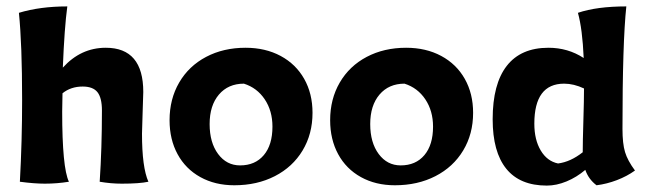

<svg xmlns="http://www.w3.org/2000/svg" viewBox="-20 -567 2024 599"><path d="M42 0Q49 -128 49 -255Q49 -429 39 -527Q105 -547 190 -547Q181 -481 176 -356Q232 -418 310 -418Q427 -418 427 -280L425 -217L423 -150Q423 -45 443 0Q415 6 360 6Q326 6 291 0Q298 -105 298 -222Q298 -262 284 -279.5Q270 -297 238 -297Q201 -297 175 -276L174 -219Q174 -44 195 0Q158 6 120 6Q87 6 42 0Z M509 -192Q509 -258 539 -309.5Q569 -361 623 -389.5Q677 -418 746 -418Q808 -418 855.5 -392.5Q903 -367 929 -321Q955 -275 955 -215Q955 -149 924 -97.5Q893 -46 837.5 -17.5Q782 11 711 11Q651 11 605 -14.5Q559 -40 534 -86Q509 -132 509 -192ZM830 -172Q830 -221 806 -257Q782 -293 741 -306Q692 -306 663 -272Q634 -238 634 -180Q634 -122 660.5 -86.5Q687 -51 729 -51Q776 -51 803 -83Q830 -115 830 -172Z M1010 -192Q1010 -258 1040 -309.5Q1070 -361 1124 -389.5Q1178 -418 1247 -418Q1309 -418 1356.5 -392.5Q1404 -367 1430 -321Q1456 -275 1456 -215Q1456 -149 1425 -97.5Q1394 -46 1338.5 -17.5Q1283 11 1212 11Q1152 11 1106 -14.5Q1060 -40 1035 -86Q1010 -132 1010 -192ZM1331 -172Q1331 -221 1307 -257Q1283 -293 1242 -306Q1193 -306 1164 -272Q1135 -238 1135 -180Q1135 -122 1161.5 -86.5Q1188 -51 1230 -51Q1277 -51 1304 -83Q1331 -115 1331 -172Z M1517 -195Q1517 -305 1561 -361.5Q1605 -418 1691 -418Q1752 -418 1801 -386Q1797 -477 1783 -527Q1842 -547 1934 -547Q1922 -434 1922 -165Q1922 -119 1930 -92.5Q1938 -66 1961 -35Q1936 -17 1904.5 -5Q1873 7 1841 11Q1816 -8 1806 -37Q1779 -14 1747.5 -1Q1716 12 1686 12Q1602 12 1559.5 -40.5Q1517 -93 1517 -195ZM1798 -92Q1798 -124 1800 -190Q1802 -256 1802 -291Q1770 -306 1740 -306Q1647 -306 1647 -181Q1647 -131 1667 -97.5Q1687 -64 1721 -57Q1760 -62 1798 -92Z"/></svg>

Font: Mirza
Style: Bold
Weight: 700
Designer: Arabic design by Kourosh Beigpour, Latin design by Eduardo Tunni, engineering by Lasse Fister
Version: Version 1.0010g